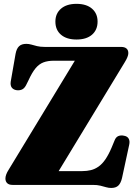

<svg xmlns="http://www.w3.org/2000/svg" viewBox="-20 -938 700 974"><path d="M613 -622.5 250 -24.5 135 -70H397.5Q421 -70 441.2 -75Q461.5 -80 480 -93Q498.5 -106 514.8 -129.8Q531 -153.5 546.5 -190L561 -225Q567.5 -242.5 580.5 -247.8Q593.5 -253 609 -249.5Q626.5 -246.5 633 -234.2Q639.5 -222 635.5 -204L599 -35Q593 -9 580.5 3.2Q568 15.5 544 15.5Q531.5 15.5 518.5 11.8Q505.5 8 489.5 4Q473.5 0 451 0H43.5Q25.5 0 16.5 -8.8Q7.5 -17.5 7.5 -32.5Q7.5 -41.5 11.5 -52.8Q15.5 -64 24.5 -78L390 -680L413 -630H253.5Q222.5 -630 200.2 -621.5Q178 -613 160.2 -591.5Q142.5 -570 124.5 -530.5L111.5 -504.5Q102.5 -488 89.8 -483.2Q77 -478.5 64 -480.5Q47.5 -483 39.5 -494Q31.5 -505 34.5 -524.5L59 -665Q64 -691.5 76.8 -703.5Q89.5 -715.5 113.5 -715.5Q126 -715.5 139 -711.8Q152 -708 168.2 -704Q184.5 -700 207 -700H594Q612 -700 621.5 -692Q631 -684 631 -668.5Q631 -660 626.5 -648.5Q622 -637 613 -622.5ZM368 -737.5Q318 -737.5 289.5 -761.8Q261 -786 261 -828.5Q261 -869.5 289.5 -894Q318 -918.5 368 -918.5Q418.5 -918.5 446.8 -894Q475 -869.5 475 -828.5Q475 -786.5 446.8 -762Q418.5 -737.5 368 -737.5Z"/></svg>

Font: Fraunces Black
Style: Regular
Weight: 900
Version: Version 1.000;[b76b70a41]